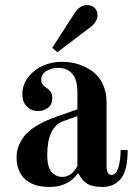

<svg xmlns="http://www.w3.org/2000/svg" viewBox="-20 -732 548 764"><path d="M168 -115Q168 -66 186 -47Q204 -28 227 -28Q266 -28 288 -72V-270L232 -250Q168 -227 168 -115ZM46 -106Q46 -134 57 -158Q68 -182 84 -199Q100 -216 124 -230.5Q148 -245 168 -253.5Q188 -262 214 -271L288 -297V-365Q288 -416 267 -439Q246 -462 213 -462Q186 -462 165 -449.5Q144 -437 144 -415Q144 -397 160 -386Q174 -377 181 -367.5Q188 -358 188 -341Q188 -316 171 -303Q154 -290 132 -290Q106 -290 87.5 -307.5Q69 -325 69 -358Q69 -396 93.5 -426.5Q118 -457 153 -471.5Q188 -486 224 -486Q250 -486 274 -481Q298 -476 322 -464Q346 -452 364 -434Q382 -416 393 -388Q404 -360 404 -325V-72Q404 -36 424 -36Q442 -36 451 -66Q460 -96 460 -135H488Q488 -62 466 -28Q455 -10 434.5 1Q414 12 389 12Q348 12 327 -1Q306 -14 292 -42H290Q250 12 178 12Q158 12 140 9Q122 6 104.5 -2.5Q87 -11 74.5 -24Q62 -37 54 -58Q46 -79 46 -106ZM188 -542 277 -680Q298 -712 326 -712Q344 -712 356 -701Q368 -690 368 -672Q368 -646 340 -624L208 -524Z"/></svg>

Font: Old Standard TT
Style: Bold
Weight: 700
Designer: Alexey Kryukov <alexios@thessalonica.org.ru>
Version: Version 2.2